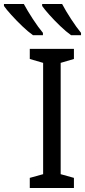

<svg xmlns="http://www.w3.org/2000/svg" viewBox="-116 -942 426 962"><path d="M254.4 -50.8V0H33.2V-50.8L100.1 -69.3V-627L33.2 -646.5V-697.3H254.4V-646.5L188 -627V-69.3ZM95.2 -921.9H195.3Q212.4 -889.2 239.7 -847.2Q267.1 -805.2 290 -777.3V-765.6H240.2Q215.3 -783.2 186 -811.3Q156.7 -839.4 131.8 -867.2Q106.9 -895 95.2 -912.1ZM-96.2 -921.9H3.4Q21 -889.2 48.3 -847.2Q75.7 -805.2 99.1 -777.3V-765.6H49.3Q24.4 -783.2 -4.9 -811.3Q-34.2 -839.4 -59.3 -867.2Q-84.5 -895 -96.2 -912.1Z"/></svg>

Font: Lunasima
Style: Regular
Weight: 400
Designer: The DocRepair Project, Monotype Design Team
Foundry: Google
Version: Version 2.009